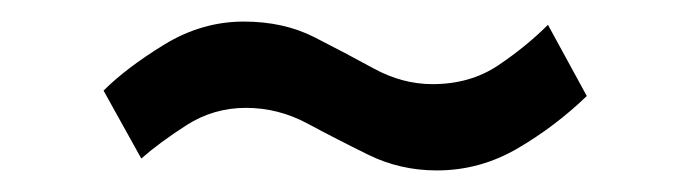

<svg xmlns="http://www.w3.org/2000/svg" viewBox="-20 -411 640 178"><path d="M385 -253Q351 -253 321.5 -267.5Q292 -282 265 -296.5Q238 -311 208 -311Q178 -311 153 -295Q128 -279 111 -264L76 -327Q97 -348 132 -369.5Q167 -391 206 -391Q243 -391 271.5 -376.5Q300 -362 326.5 -347.5Q353 -333 381 -333Q416 -333 442 -350.5Q468 -368 488 -388L524 -322Q495 -294 460 -273.5Q425 -253 385 -253Z"/></svg>

Font: ABeeZee
Style: Regular
Weight: 400
Designer: Anja Meiners
Foundry: Anja Meiners
Version: Version 1.003; ttfautohint (v1.8.3)